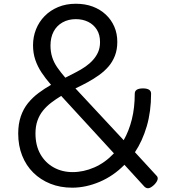

<svg xmlns="http://www.w3.org/2000/svg" viewBox="-20 -981 946 1023"><path d="M365 19Q301 19 248.5 -2Q196 -23 157.5 -61Q119 -99 98 -152Q77 -205 77 -269Q77 -321 91 -361.5Q105 -402 129.5 -432Q154 -462 185.5 -485.5Q217 -509 252 -529Q223 -562 201.5 -594.5Q180 -627 168 -662.5Q156 -698 156 -740Q156 -785 172 -825Q188 -865 218 -895.5Q248 -926 290 -943.5Q332 -961 384 -961Q434 -961 474 -946Q514 -931 543.5 -903.5Q573 -876 589 -839Q605 -802 605 -758Q605 -717 592.5 -684.5Q580 -652 558.5 -627Q537 -602 508.5 -581.5Q480 -561 448 -543.5Q416 -526 382 -510L639 -234Q667 -283 682.5 -345Q698 -407 698 -482Q698 -496 709 -503Q720 -510 742 -510Q763 -510 774 -503Q785 -496 785 -482Q785 -387 762 -308.5Q739 -230 699 -170L813 -46Q823 -37 819.5 -24Q816 -11 801 4Q785 19 773 21.5Q761 24 750 14L643 -103Q584 -43 510.5 -12Q437 19 365 19ZM367 -64Q425 -64 482.5 -89Q540 -114 587 -164L306 -470Q278 -453 253 -434Q228 -415 209 -391.5Q190 -368 179.5 -338Q169 -308 169 -270Q169 -206 195 -160Q221 -114 266 -89Q311 -64 367 -64ZM328 -567Q357 -582 384.5 -596Q412 -610 435 -626Q458 -642 475.5 -661.5Q493 -681 503 -704Q513 -727 513 -757Q513 -796 496 -823Q479 -850 450 -864.5Q421 -879 384 -879Q344 -879 313 -861.5Q282 -844 265.5 -812.5Q249 -781 249 -738Q249 -705 258 -676.5Q267 -648 285 -622Q303 -596 328 -567Z"/></svg>

Font: Playwrite HU
Style: Regular
Weight: 400
Designer: Veronika Burian, José Scaglione
Foundry: TypeTogether
Version: Version 1.002